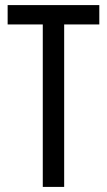

<svg xmlns="http://www.w3.org/2000/svg" viewBox="-20 -734 421 754"><path d="M232 0H148V-638H10V-714H370V-638H232Z"/></svg>

Font: Noto Sans Bengali ExtraCondensed
Style: Regular
Weight: 400
Width: 2
Designer: Jelle Bosma - Monotype Design Team
Foundry: Monotype Imaging Inc.
Version: Version 2.003; ttfautohint (v1.8.4.7-5d5b)